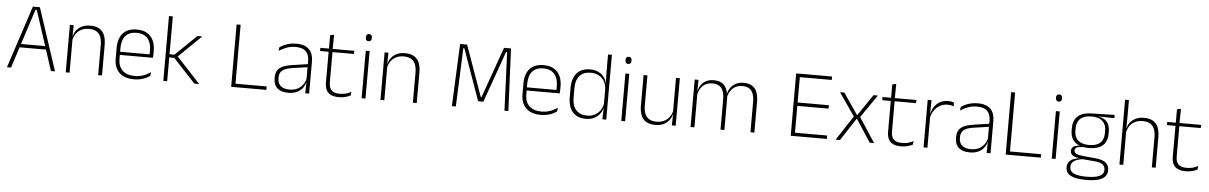

<svg xmlns="http://www.w3.org/2000/svg" viewBox="-35 -1218 12333 1959"><g transform="rotate(5 6131.0 -239.0)"><path d="M33.5 0 243.5 -639H315L526 0H484L286 -609.5H272.5L75.5 0ZM133 -213.5V-248.5H426V-213.5Z M967.5 0V-308Q967.5 -356 954.5 -390.5Q941.5 -425 912 -443.8Q882.5 -462.5 833 -462.5Q787.5 -462.5 753.5 -444.5Q719.5 -426.5 699 -395.2Q678.5 -364 671.5 -324L660.5 -356H670.5Q676 -394 697 -426Q718 -458 755 -477.2Q792 -496.5 844 -496.5Q903.5 -496.5 939.2 -474.2Q975 -452 991 -410.8Q1007 -369.5 1007 -311.5V0ZM635.5 0V-486.5H675L672.5 -362.5L675 -361V0Z M1334 10Q1236 10 1183.5 -41.2Q1131 -92.5 1131 -187V-290.5Q1131 -391.5 1179.5 -445Q1228 -498.5 1321 -498.5Q1383 -498.5 1425.2 -474.2Q1467.5 -450 1489.2 -404.8Q1511 -359.5 1511 -295.5V-278Q1511 -265.5 1510.5 -252.8Q1510 -240 1508.5 -225.5H1472Q1472.5 -245.5 1472.5 -263.2Q1472.5 -281 1472.5 -296Q1472.5 -350.5 1455.2 -388Q1438 -425.5 1404.2 -445.2Q1370.5 -465 1321 -465Q1247 -465 1208.5 -421Q1170 -377 1170 -293V-245V-239V-184.5Q1170 -147 1181 -117.5Q1192 -88 1213.2 -67.2Q1234.5 -46.5 1266 -35.5Q1297.5 -24.5 1339 -24.5Q1386 -24.5 1426.5 -38.5Q1467 -52.5 1502.5 -78.5L1498 -40Q1467.5 -17 1425.8 -3.5Q1384 10 1334 10ZM1151 -225.5V-257.5H1498.5V-225.5Z M1952.5 0 1725.5 -244H1667.5V-276.5H1725.5L1942 -486.5H1992L1753 -254.5V-269L2002 0ZM1635 0V-664H1674.5V0Z M2371 0H2330V-639H2371ZM2349 -35.5H2690.5V0H2349Z M3088.5 0 3091 -125 3089 -131.5V-290L3089.5 -328Q3089.5 -394.5 3056 -428.5Q3022.5 -462.5 2951.5 -462.5Q2897.5 -462.5 2854.2 -445.5Q2811 -428.5 2780 -407L2784.5 -444Q2801 -456 2825.8 -468.2Q2850.5 -480.5 2883 -488.5Q2915.5 -496.5 2956 -496.5Q3001 -496.5 3033.8 -485Q3066.5 -473.5 3087.5 -451.8Q3108.5 -430 3118.5 -399Q3128.5 -368 3128.5 -328.5V0ZM2915 10Q2842.5 10 2803.2 -24.2Q2764 -58.5 2764 -124V-136.5Q2764 -197.5 2802 -229.8Q2840 -262 2927 -274.5L3098.5 -300L3100.5 -269L2932.5 -244.5Q2864 -234.5 2833.8 -210Q2803.5 -185.5 2803.5 -138.5V-128Q2803.5 -77 2834.5 -50.5Q2865.5 -24 2925 -24Q2973.5 -24 3008.2 -42.2Q3043 -60.5 3064.2 -91.8Q3085.5 -123 3092 -162L3102.5 -131H3093.5Q3088.5 -94 3067.5 -61.8Q3046.5 -29.5 3008.5 -9.8Q2970.5 10 2915 10Z M3434.5 9.5Q3383 9.5 3351.2 -5.8Q3319.5 -21 3304.5 -52.2Q3289.5 -83.5 3289.5 -130.5V-459H3329V-134.5Q3329 -79 3354.8 -52.5Q3380.5 -26 3441.5 -26Q3472 -26 3501.2 -33.2Q3530.5 -40.5 3557 -55.5L3552.5 -18.5Q3529.5 -6 3498.2 1.8Q3467 9.5 3434.5 9.5ZM3202 -443V-475.5H3551L3547 -443ZM3290 -469.5V-612.5L3330 -621L3328 -469.5Z M3666 0V-486.5H3705.5V0ZM3686 -585.5Q3670.5 -585.5 3662.8 -594.5Q3655 -603.5 3655 -620.5V-624.5Q3655 -641 3662.8 -650Q3670.5 -659 3686 -659Q3701 -659 3708.8 -650Q3716.5 -641 3716.5 -624.5V-620.5Q3716.5 -603 3708.8 -594.2Q3701 -585.5 3686 -585.5Z M4191 0V-308Q4191 -356 4178 -390.5Q4165 -425 4135.5 -443.8Q4106 -462.5 4056.5 -462.5Q4011 -462.5 3977 -444.5Q3943 -426.5 3922.5 -395.2Q3902 -364 3895 -324L3884 -356H3894Q3899.5 -394 3920.5 -426Q3941.5 -458 3978.5 -477.2Q4015.5 -496.5 4067.5 -496.5Q4127 -496.5 4162.8 -474.2Q4198.5 -452 4214.5 -410.8Q4230.5 -369.5 4230.5 -311.5V0ZM3859 0V-486.5H3898.5L3896 -362.5L3898.5 -361V0Z M4590.5 0 4619 -639H4690.5L4876 -118.5H4884L5069 -639H5140.5L5169 0H5129L5116.5 -303.5L5104 -599H5093.5L4906.5 -73H4853L4666 -599H4655.5L4643.5 -303L4631 0Z M5500.5 10Q5402.5 10 5350 -41.2Q5297.5 -92.5 5297.5 -187V-290.5Q5297.5 -391.5 5346 -445Q5394.5 -498.5 5487.5 -498.5Q5549.5 -498.5 5591.8 -474.2Q5634 -450 5655.8 -404.8Q5677.5 -359.5 5677.5 -295.5V-278Q5677.5 -265.5 5677 -252.8Q5676.5 -240 5675 -225.5H5638.5Q5639 -245.5 5639 -263.2Q5639 -281 5639 -296Q5639 -350.5 5621.8 -388Q5604.5 -425.5 5570.8 -445.2Q5537 -465 5487.5 -465Q5413.5 -465 5375 -421Q5336.5 -377 5336.5 -293V-245V-239V-184.5Q5336.5 -147 5347.5 -117.5Q5358.5 -88 5379.8 -67.2Q5401 -46.5 5432.5 -35.5Q5464 -24.5 5505.5 -24.5Q5552.5 -24.5 5593 -38.5Q5633.5 -52.5 5669 -78.5L5664.5 -40Q5634 -17 5592.2 -3.5Q5550.5 10 5500.5 10ZM5317.5 -225.5V-257.5H5665V-225.5Z M5963 10Q5874.5 10 5827.5 -43.8Q5780.5 -97.5 5780.5 -199V-287.5Q5780.5 -389 5827.8 -442.8Q5875 -496.5 5965 -496.5Q6013.5 -496.5 6051.2 -477.8Q6089 -459 6111.2 -425.2Q6133.5 -391.5 6136 -345.5H6149L6134 -309.5Q6131 -360.5 6109 -394.5Q6087 -428.5 6051.8 -445.8Q6016.5 -463 5973 -463Q5899 -463 5859.5 -419Q5820 -375 5820 -290V-197.5Q5820 -112.5 5859.5 -68.2Q5899 -24 5974 -24Q6017.5 -24 6051.2 -41.8Q6085 -59.5 6107 -91.2Q6129 -123 6135.5 -164.5L6148.5 -132.5H6137Q6131.5 -93 6109.5 -60.8Q6087.5 -28.5 6050.8 -9.2Q6014 10 5963 10ZM6132 0 6135 -126.5 6134 -140V-347L6134.5 -359L6132 -497.5V-664H6171.5V0Z M6325.5 0V-486.5H6365V0ZM6345.5 -585.5Q6330 -585.5 6322.2 -594.5Q6314.5 -603.5 6314.5 -620.5V-624.5Q6314.5 -641 6322.2 -650Q6330 -659 6345.5 -659Q6360.5 -659 6368.2 -650Q6376 -641 6376 -624.5V-620.5Q6376 -603 6368.2 -594.2Q6360.5 -585.5 6345.5 -585.5Z M6551 -486.5V-178.5Q6551 -130.5 6564 -96Q6577 -61.5 6606.5 -42.8Q6636 -24 6685.5 -24Q6731.5 -24 6765.2 -42Q6799 -60 6819.8 -91.2Q6840.5 -122.5 6847 -162.5L6858 -130.5H6848Q6842.5 -93 6821.5 -60.8Q6800.5 -28.5 6763.8 -9.2Q6727 10 6674.5 10Q6615.5 10 6579.5 -12.2Q6543.5 -34.5 6527.5 -75.8Q6511.5 -117 6511.5 -175V-486.5ZM6883 -486.5V0H6843.5L6846 -123.5L6843.5 -125.5V-486.5Z M7648.5 0V-308.5Q7648.5 -356.5 7636.8 -391Q7625 -425.5 7598 -444Q7571 -462.5 7526 -462.5Q7484.5 -462.5 7453.5 -445Q7422.5 -427.5 7403.2 -397.2Q7384 -367 7378 -328.5L7366.5 -361.5H7373.5Q7379 -396.5 7399.5 -427.5Q7420 -458.5 7454.2 -477.5Q7488.5 -496.5 7537 -496.5Q7592 -496.5 7625.2 -474.5Q7658.5 -452.5 7673.5 -411.2Q7688.5 -370 7688.5 -312V0ZM7035 0V-486.5H7074.5L7072 -362L7074.5 -360.5V0ZM7342 0V-308Q7342 -356.5 7330 -391Q7318 -425.5 7291.5 -444Q7265 -462.5 7220 -462.5Q7177.5 -462.5 7146.2 -444.5Q7115 -426.5 7096.2 -395.2Q7077.5 -364 7071 -324L7059 -356H7070Q7075 -394 7094.8 -426Q7114.5 -458 7148.5 -477.2Q7182.5 -496.5 7231 -496.5Q7297.5 -496.5 7333.2 -462Q7369 -427.5 7378 -359.5Q7380 -348.5 7380.8 -337.5Q7381.5 -326.5 7381.5 -315V0Z M8061 0V-639H8101.5V0ZM8073.5 0V-35H8431.5V0ZM8083.5 -309.5V-344.5H8421.5V-309.5ZM8072.5 -604V-639H8428.5V-604Z M8520 0 8689.5 -258V-246L8523.5 -486.5H8568L8715 -271.5H8720.5L8867 -486.5H8911.5L8745.5 -246V-258.5L8914.5 0H8870L8720.5 -229.5H8715L8565 0Z M9192 9.5Q9140.5 9.5 9108.8 -5.8Q9077 -21 9062 -52.2Q9047 -83.5 9047 -130.5V-459H9086.5V-134.5Q9086.5 -79 9112.2 -52.5Q9138 -26 9199 -26Q9229.5 -26 9258.8 -33.2Q9288 -40.5 9314.5 -55.5L9310 -18.5Q9287 -6 9255.8 1.8Q9224.5 9.5 9192 9.5ZM8959.5 -443V-475.5H9308.5L9304.5 -443ZM9047.5 -469.5V-612.5L9087.5 -621L9085.5 -469.5Z M9458 -305 9445 -334 9455.5 -337.5Q9472 -409.5 9517 -451.5Q9562 -493.5 9630 -493.5Q9649.5 -493.5 9664.5 -490.2Q9679.5 -487 9690 -483L9692.5 -444Q9680 -449.5 9663.5 -452.5Q9647 -455.5 9627.5 -455.5Q9568 -455.5 9523 -417.5Q9478 -379.5 9458 -305ZM9421.5 0V-486.5H9460.5L9457.5 -338L9461 -334.5V0Z M10067.5 0 10070 -125 10068 -131.5V-290L10068.5 -328Q10068.5 -394.5 10035 -428.5Q10001.5 -462.5 9930.5 -462.5Q9876.5 -462.5 9833.2 -445.5Q9790 -428.5 9759 -407L9763.5 -444Q9780 -456 9804.8 -468.2Q9829.5 -480.5 9862 -488.5Q9894.5 -496.5 9935 -496.5Q9980 -496.5 10012.8 -485Q10045.5 -473.5 10066.5 -451.8Q10087.5 -430 10097.5 -399Q10107.5 -368 10107.5 -328.5V0ZM9894 10Q9821.5 10 9782.2 -24.2Q9743 -58.5 9743 -124V-136.5Q9743 -197.5 9781 -229.8Q9819 -262 9906 -274.5L10077.5 -300L10079.5 -269L9911.5 -244.5Q9843 -234.5 9812.8 -210Q9782.5 -185.5 9782.5 -138.5V-128Q9782.5 -77 9813.5 -50.5Q9844.5 -24 9904 -24Q9952.5 -24 9987.2 -42.2Q10022 -60.5 10043.2 -91.8Q10064.5 -123 10071 -162L10081.5 -131H10072.5Q10067.5 -94 10046.5 -61.8Q10025.5 -29.5 9987.5 -9.8Q9949.5 10 9894 10Z M10303.5 0H10262.5V-639H10303.5ZM10281.5 -35.5H10623V0H10281.5Z M10734.5 0V-486.5H10774V0ZM10754.5 -585.5Q10739 -585.5 10731.2 -594.5Q10723.5 -603.5 10723.5 -620.5V-624.5Q10723.5 -641 10731.2 -650Q10739 -659 10754.5 -659Q10769.5 -659 10777.2 -650Q10785 -641 10785 -624.5V-620.5Q10785 -603 10777.2 -594.2Q10769.5 -585.5 10754.5 -585.5Z M11102.5 -140.5Q11010.5 -140.5 10961 -182.8Q10911.5 -225 10911.5 -306V-328Q10911.5 -376.5 10930.5 -413.5Q10949.5 -450.5 10991 -471.8Q11032.5 -493 11099 -494.5L11335 -500V-467L11161.5 -470V-470.5Q11209 -464.5 11237.2 -444.8Q11265.5 -425 11277.8 -394.5Q11290 -364 11290 -325V-302Q11290 -222 11242.2 -181.2Q11194.5 -140.5 11102.5 -140.5ZM11099.5 153H11109Q11160 153 11198.2 144.8Q11236.5 136.5 11258.2 118.2Q11280 100 11280 69V67Q11280 32.5 11254.8 12.8Q11229.5 -7 11170 -11.5L11039 -22.5L11057.5 -23.5Q11020 -18.5 10991.5 -8.2Q10963 2 10947 20.2Q10931 38.5 10931 66.5V68Q10931 100.5 10952.2 119Q10973.5 137.5 11011.5 145.2Q11049.5 153 11099.5 153ZM11098 186Q11036.5 186 10990.5 175.5Q10944.5 165 10918.8 140.8Q10893 116.5 10893 75V73Q10893 39.5 10910.8 18Q10928.5 -3.5 10958 -14.8Q10987.5 -26 11022.5 -29.5L11021.5 -28.5Q10969 -33.5 10945.5 -50.2Q10922 -67 10922 -95.5V-96Q10922 -114 10930.8 -127Q10939.5 -140 10959 -147.5Q10978.5 -155 11009.5 -155.5V-163L11077.5 -144L11039 -144.5Q10994 -144 10976.5 -133.8Q10959 -123.5 10959 -103.5V-103Q10959 -81.5 10981.8 -70Q11004.5 -58.5 11060.5 -53.5L11177 -42.5Q11252 -35.5 11285 -8.2Q11318 19 11318 66.5V69Q11318 111 11291.8 136.8Q11265.5 162.5 11218.5 174.2Q11171.5 186 11108.5 186ZM11102 -172Q11151.5 -172 11184.8 -187Q11218 -202 11235 -232Q11252 -262 11252 -305.5V-329.5Q11252 -372 11235.5 -402Q11219 -432 11186.2 -447.8Q11153.5 -463.5 11105 -463.5H11101Q11047.5 -463.5 11014 -446.2Q10980.5 -429 10965.2 -398.5Q10950 -368 10950 -328.5V-307Q10950 -262.5 10967 -232.5Q10984 -202.5 11017.8 -187.2Q11051.5 -172 11102 -172Z M11759.5 0V-308Q11759.5 -356 11746.5 -390.5Q11733.5 -425 11704 -443.8Q11674.5 -462.5 11625 -462.5Q11579 -462.5 11545.2 -444.5Q11511.5 -426.5 11491.2 -395.5Q11471 -364.5 11464 -324L11450.5 -356H11462.5Q11468 -394 11489.2 -426Q11510.5 -458 11547.2 -477.2Q11584 -496.5 11636 -496.5Q11695.5 -496.5 11731.2 -474.2Q11767 -452 11783 -410.8Q11799 -369.5 11799 -311.5V0ZM11427.5 0V-664H11467V-498.5L11465 -359L11467 -355V0Z M12108 9.5Q12056.5 9.5 12024.8 -5.8Q11993 -21 11978 -52.2Q11963 -83.5 11963 -130.5V-459H12002.5V-134.5Q12002.5 -79 12028.2 -52.5Q12054 -26 12115 -26Q12145.5 -26 12174.8 -33.2Q12204 -40.5 12230.5 -55.5L12226 -18.5Q12203 -6 12171.8 1.8Q12140.5 9.5 12108 9.5ZM11875.5 -443V-475.5H12224.5L12220.5 -443ZM11963.5 -469.5V-612.5L12003.5 -621L12001.5 -469.5Z"/></g></svg>

Font: Anek Latin Medium ExtraLight
Style: Regular
Weight: 250
Version: Version 1.003